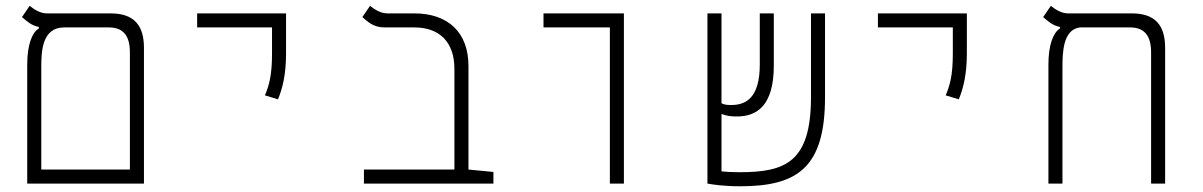

<svg xmlns="http://www.w3.org/2000/svg" viewBox="-20 -632 4142 661"><path d="M73.7 0H475.6V-467.3C475.6 -546.4 439.9 -585.9 360.8 -585.9H141.6C117.2 -585.9 96.7 -600.6 82 -611.8L55.7 -573.2C70.8 -560.5 86.9 -544.4 113.8 -539.1V-534.2C90.3 -520 73.7 -477.5 73.7 -409.7ZM201.2 -537.6H354.5C403.3 -537.6 427.2 -510.3 427.2 -451.7V-48.3H122.1V-400.4C122.1 -453.6 124 -537.6 201.2 -537.6Z M937 -290C951.7 -325.2 964.8 -373 964.8 -448.2V-585.9H658.7V-537.6H916.5V-448.2C916.5 -373 906.7 -338.9 892.1 -303.7Z M1678.7 -40 1592.8 -48.3V-404.8C1592.8 -520 1522.9 -585.9 1406.7 -585.9H1313.5C1289.1 -585.9 1268.6 -600.6 1253.9 -611.8L1227.5 -573.2C1244.6 -558.1 1265.6 -537.6 1303.2 -537.6H1406.7C1493.2 -537.6 1544.4 -486.8 1544.4 -395V-48.3H1232.9V0H1678.7Z M2079.6 0H2127.9V-585.9H1851.1V-537.6H2079.6Z M2528.3 9.3C2725.6 9.3 2820.3 -55.2 2820.3 -296.9V-585.9H2772V-297.9C2772 -73.2 2683.6 -39.1 2525.4 -39.1C2498 -39.1 2478 -40.5 2463.9 -42V-239.7C2481.4 -233.4 2493.2 -231 2516.6 -231C2586.4 -231 2644 -268.6 2644 -406.7V-585.9H2595.7V-409.2C2595.7 -293.5 2546.4 -270.5 2497.6 -270.5C2482.4 -270.5 2474.1 -271.5 2463.9 -276.4V-585.9H2415.5V0C2430.7 2.9 2470.7 9.3 2528.3 9.3Z M3280.8 -290C3295.4 -325.2 3308.6 -373 3308.6 -448.2V-585.9H3002.4V-537.6H3260.3V-448.2C3260.3 -373 3250.5 -338.9 3235.8 -303.7Z M3991.2 -467.3C3991.2 -546.4 3955.6 -585.9 3876.5 -585.9H3657.2C3632.8 -585.9 3612.3 -600.6 3597.7 -611.8L3571.3 -573.2C3586.4 -560.5 3602.5 -544.4 3629.4 -539.1V-534.2C3606 -520 3589.4 -477.5 3589.4 -409.7V0H3637.7V-400.4C3637.7 -451.2 3639.6 -530.8 3698.2 -537.6H3870.1C3918.9 -537.6 3942.9 -510.3 3942.9 -451.7V0H3991.2Z"/></svg>

Font: Cascadia Mono PL ExtraLight
Style: Regular
Weight: 200
Monospace: yes
Designer: Aaron Bell
Foundry: Saja Typeworks
Version: Version 2404.023